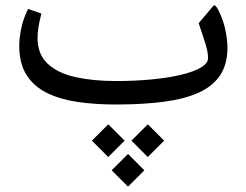

<svg xmlns="http://www.w3.org/2000/svg" viewBox="-20 -388 911 711"><path d="M454.1 303.2 514.6 242.7 454.1 182.1 393.6 242.7ZM527.3 193.4 587.9 132.8 527.3 72.3 466.8 132.8ZM380.9 193.4 441.4 132.8 380.9 72.3 320.3 132.8ZM407.7 -1Q509.8 -1 587.2 -11.2Q664.6 -21.5 716.8 -45.4Q769 -69.3 795.7 -110.1Q822.3 -150.9 822.3 -211.9Q822.3 -239.3 814.9 -276.1Q807.6 -313 788.1 -351.6Q782.7 -362.3 777.8 -366.2Q772.9 -370.1 769 -365.2L715.8 -302.2Q732.9 -251.5 741.7 -222.7Q750.5 -193.8 750.5 -172.4Q750.5 -153.8 724.4 -138.2Q698.2 -122.6 651.6 -111.3Q605 -100.1 542.7 -94Q480.5 -87.9 408.2 -87.9Q325.7 -87.9 260.3 -102.3Q194.8 -116.7 157 -151.6Q119.1 -186.5 119.1 -247.1Q119.1 -265.6 122.3 -286.6Q125.5 -307.6 133.3 -337.9L84 -355Q66.9 -320.8 59.1 -284.7Q51.3 -248.5 51.3 -218.3Q51.3 -151.9 78.9 -109.4Q106.4 -66.9 155.3 -43.2Q204.1 -19.5 268.8 -10.3Q333.5 -1 407.7 -1Z"/></svg>

Font: Literata
Style: Regular
Weight: 400
Designer: Latin by Veronika Burian and Jose Scaglione. Greek by Irene Vlachou. Cyrillic by Vera Evstafieva.
Foundry: TypeTogether
Version: Version 3.002